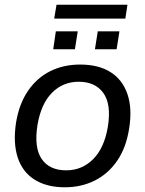

<svg xmlns="http://www.w3.org/2000/svg" viewBox="-20 -786 616 815"><path d="M255 9Q179 9 127.5 -23Q76 -55 55.5 -116.5Q35 -178 48 -265Q61 -345 99 -400.5Q137 -456 193.5 -484Q250 -512 320 -512Q398 -512 449 -480Q500 -448 521 -386.5Q542 -325 528 -239Q515 -158 477 -103Q439 -48 382 -19.5Q325 9 255 9ZM261 -63Q328 -63 375.5 -110.5Q423 -158 438 -249Q453 -344 418.5 -391.5Q384 -439 314 -439Q247 -439 200.5 -392Q154 -345 139 -255Q124 -159 157 -111Q190 -63 261 -63ZM210 -707 220 -766H521L512 -707ZM206 -577 217 -653H310L298 -577ZM383 -577 395 -653H487L475 -577Z"/></svg>

Font: Mulish ExtraLight Medium
Style: Italic
Weight: 500
Italic angle: -9°
Version: Version 3.603